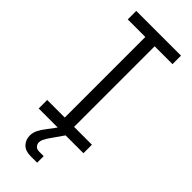

<svg xmlns="http://www.w3.org/2000/svg" viewBox="-288 -737 974 974"><g transform="rotate(45 198.5 -250.0)"><path d="M164 -21V-679H231V-21ZM38 -639V-700H359V-639ZM38 0V-61H359V0ZM179 200Q142 200 122.5 179.5Q103 159 103 129Q103 108 112.5 88.5Q122 69 141 45L198 -31L231 0L178 76Q171 87 165.5 98Q160 109 160 121Q160 133 168.5 143Q177 153 194 153H227V200Z"/></g></svg>

Font: SUSE Light
Style: Regular
Weight: 300
Designer: Rene Bieder
Foundry: SUSE
Version: Version 1.000